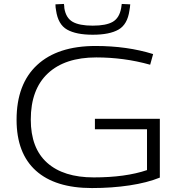

<svg xmlns="http://www.w3.org/2000/svg" viewBox="-20 -943 911 973"><path d="M64 -336Q64 -517 168 -613.5Q272 -710 464 -710Q625 -710 756 -669L741 -615Q673 -634 605 -643Q537 -652 468 -652Q309 -652 222.5 -571Q136 -490 136 -337Q136 -192 219 -118Q302 -44 455 -44Q616 -44 725 -81V-288H461V-341H790V-43Q726 -17 636.5 -3.5Q547 10 446 10Q260 10 162 -78Q64 -166 64 -336ZM450 -767Q366 -767 320 -793Q274 -819 264 -891Q261 -905 261 -921L304 -923Q305 -918 305.5 -912.5Q306 -907 306 -902Q314 -852 348 -832.5Q382 -813 450 -813Q518 -813 551.5 -832.5Q585 -852 594 -902Q596 -914 597 -923L640 -921Q639 -907 636 -890Q626 -819 580.5 -793Q535 -767 450 -767Z"/></svg>

Font: Georama Extended Light
Style: Regular
Weight: 300
Width: 7
Designer: Jean-Baptiste Levee
Foundry: Production Type
Version: Version 1.000